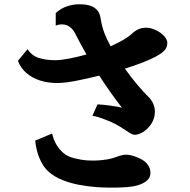

<svg xmlns="http://www.w3.org/2000/svg" viewBox="-20 -832 890 900"><path d="M351.1 -812Q365.7 -812 381.8 -810.1Q397.9 -808.1 412.4 -801.5Q426.8 -794.9 437.3 -782.2Q447.8 -769.5 451.2 -748Q454.1 -730 458.7 -711.2Q463.4 -692.4 470.2 -674.8Q475.6 -661.1 482.7 -646Q489.7 -630.9 498.5 -615.2Q531.2 -629.4 557.4 -644.8Q583.5 -660.2 598.1 -673.8Q613.3 -688 629.2 -695.1Q645 -702.1 665 -702.1Q681.6 -702.1 699.2 -695.6Q716.8 -689 731 -679.2Q746.1 -668.5 755.1 -655.8Q764.2 -643.1 764.2 -630.9Q764.2 -613.8 755.4 -601.3Q746.6 -588.9 728 -577.1Q710.9 -565.9 684.6 -554.2Q658.2 -542.5 627.4 -531.2Q596.7 -520 565.4 -510.3Q594.2 -469.7 623.5 -435.1Q652.8 -400.4 674.8 -378.9Q690.4 -363.8 698.2 -345.7Q706.1 -327.6 706.1 -309.1Q706.1 -277.8 689.2 -251.5Q672.4 -225.1 645 -210Q638.7 -206.5 629.6 -203.4Q620.6 -200.2 612.8 -200.2Q602.1 -200.2 587.9 -209Q569.8 -221.2 544.9 -236.8Q520 -252.4 494.1 -263.2Q484.4 -267.1 470 -272.7Q455.6 -278.3 440.7 -283Q425.8 -287.6 413.1 -289.1L437 -342.8Q466.3 -341.3 497.6 -336.9Q528.8 -332.5 551.8 -327.1Q523.4 -363.3 496.6 -401.4Q469.7 -439.5 445.3 -477.5Q386.7 -462.9 335 -452.9Q283.2 -442.9 246.1 -442.9Q204.1 -442.9 167.2 -454.8Q130.4 -466.8 103.5 -490Q76.7 -513.2 64 -546.9L108.9 -601.1Q130.4 -570.3 162.8 -560.1Q195.3 -549.8 240.2 -549.8Q263.7 -549.8 302.7 -557.1Q341.8 -564.5 385.3 -576.7Q371.6 -601.1 358.9 -624.3Q346.2 -647.5 335 -669.9Q325.2 -689.9 314 -700.2Q302.7 -710.4 291.7 -714.1Q280.8 -717.8 271 -717.8Q263.7 -717.8 257.6 -716.8Q251.5 -715.8 241.2 -711.9V-771Q266.6 -793.5 294.9 -802.7Q323.2 -812 351.1 -812ZM224.1 -206.1Q232.9 -171.9 246.3 -150.9Q259.8 -129.9 276.9 -115.2Q295.4 -98.6 326.7 -90.6Q357.9 -82.5 389.2 -80.1Q412.1 -78.6 437 -79.8Q461.9 -81.1 485.6 -85.4Q509.3 -89.8 527.8 -97.2Q559.6 -109.9 583.7 -106Q607.9 -102.1 633.8 -89.8Q658.7 -79.1 672.6 -60.1Q686.5 -41 685.1 -18.1Q683.6 5.4 660.6 20.8Q637.7 36.1 601.1 42Q580.1 45.4 550.3 46.6Q520.5 47.9 488.8 47.4Q457 46.9 430.2 44.9Q391.1 42 350.1 34.2Q309.1 26.4 272.2 11.7Q235.4 -2.9 208 -26.9Q188.5 -44.4 175.3 -69.1Q162.1 -93.8 154.5 -120.8Q147 -147.9 145 -172.9Z"/></svg>

Font: BIZ UDPMincho
Style: Bold
Weight: 700
Designer: TypeBank Co., Ltd.
Foundry: Morisawa Inc.
Version: Version 1.06